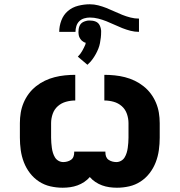

<svg xmlns="http://www.w3.org/2000/svg" viewBox="-20 -870 840 898"><path d="M273 8Q244 8 215.5 1.5Q187 -5 162.5 -21Q138 -37 120 -60.5Q102 -84 91.5 -111.5Q81 -139 77 -168Q73 -197 73 -226V-294Q73 -319 77 -343Q81 -367 90.5 -389.5Q100 -412 114.5 -431.5Q129 -451 148.5 -466.5Q168 -482 190 -492.5Q212 -503 235.5 -509Q259 -515 283.5 -517.5Q308 -520 332 -520V-400Q310 -400 288.5 -394Q267 -388 250.5 -373.5Q234 -359 226.5 -337.5Q219 -316 219 -294V-226Q219 -214 220 -202Q221 -190 222.5 -178.5Q224 -167 227.5 -155.5Q231 -144 237 -134Q243 -124 253.5 -118Q264 -112 276 -112Q285 -112 294.5 -114.5Q304 -117 312 -122.5Q320 -128 323.5 -137Q327 -146 327 -156V-161H473V-156Q473 -146 476.5 -137Q480 -128 488 -122.5Q496 -117 505.5 -114.5Q515 -112 524 -112Q536 -112 546.5 -118Q557 -124 563 -134Q569 -144 572.5 -155.5Q576 -167 577.5 -178.5Q579 -190 580 -202Q581 -214 581 -226V-294Q581 -316 573.5 -337.5Q566 -359 549.5 -373.5Q533 -388 511.5 -394Q490 -400 468 -400V-520Q492 -520 516.5 -517.5Q541 -515 564.5 -509Q588 -503 610 -492.5Q632 -482 651.5 -466.5Q671 -451 685.5 -431.5Q700 -412 709.5 -389.5Q719 -367 723 -343Q727 -319 727 -294V-226Q727 -197 723 -168Q719 -139 708.5 -111.5Q698 -84 680 -60.5Q662 -37 637.5 -21Q613 -5 584.5 1.5Q556 8 527 8Q509 8 491.5 5.5Q474 3 457.5 -3Q441 -9 426 -19Q411 -29 400 -42Q389 -29 374 -19Q359 -9 342.5 -3Q326 3 308.5 5.5Q291 8 273 8ZM333 -721H257Q257 -748 267 -774.5Q277 -801 297.5 -818.5Q318 -836 345.5 -843Q373 -850 400 -850Q420 -850 439.5 -845Q459 -840 478 -832.5Q497 -825 515 -816.5Q533 -808 552 -800.5Q571 -793 590.5 -788Q610 -783 630 -783V-721Q610 -721 590.5 -726Q571 -731 552 -738.5Q533 -746 515 -754.5Q497 -763 478 -770.5Q459 -778 439.5 -783Q420 -788 400 -788Q387 -788 373.5 -784Q360 -780 350.5 -770.5Q341 -761 337 -747.5Q333 -734 333 -721ZM389 -567 344 -605Q350 -611 355 -617.5Q360 -624 364 -631Q368 -638 372.5 -647Q377 -656 379 -661L381 -670Q376 -671 371.5 -673.5Q367 -676 363 -679.5Q359 -683 356 -687.5Q353 -692 351 -696.5Q349 -701 348 -707.5Q347 -714 347 -717V-721Q347 -728 348 -734.5Q349 -741 351.5 -747.5Q354 -754 358.5 -759Q363 -764 369 -767Q375 -770 382.5 -772Q390 -774 395 -774H400Q407 -774 413.5 -773Q420 -772 426.5 -769.5Q433 -767 438 -762.5Q443 -758 446 -752Q449 -746 451 -738.5Q453 -731 453 -727V-721Q453 -707 451.5 -694Q450 -681 447.5 -668Q445 -655 440 -642.5Q435 -630 428.5 -618Q422 -606 413 -593.5Q404 -581 397 -575Z"/></svg>

Font: Iosevka Aile Heavy
Style: Regular
Weight: 900
Designer: Belleve Invis
Foundry: Belleve Invis
Version: Version 31.1.0; ttfautohint (v1.8.4)